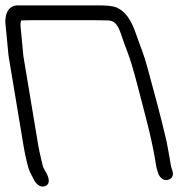

<svg xmlns="http://www.w3.org/2000/svg" viewBox="-44 -641 712 714"><path d="M43 -432.1 32.1 -546 32 -546.3C31.9 -547.8 32.8 -558.1 34.3 -564.9C41.4 -565.5 61.1 -566 89.7 -566H253.8C309.2 -566 344.9 -565.6 359.3 -565C383.9 -563.9 395.7 -545.2 406.4 -513C413.3 -492.2 421.6 -469.3 431.3 -444C440.7 -420 452.7 -379.6 467.2 -323.8C491.6 -229.1 518 -136.5 533.1 -46.2L537 -22.3C538 -16.8 540.4 -8.4 544.8 5.3L545.1 6.4L545.6 7.5C551.3 18.8 562.7 31 577.4 28.4C585.3 27.1 592.4 23.9 596.1 17.1C604 3 593.6 -12.8 592.1 -22L588.1 -46.1L575.8 -113.8L575.7 -114.1C554.9 -204 528.3 -302.3 504.3 -389.7C489.2 -444.5 483.8 -451.9 459 -522.5C443.2 -567.3 421.4 -599.3 390.1 -612.8C376.1 -619 352.2 -621 320 -621H19.7L19.3 -621C-5 -619.5 -18.8 -602.6 -22.7 -577.9C-24.4 -566.9 -24.8 -558.2 -23.2 -547.7L-12.3 -434.1L43.9 -96.7C47.2 -77.1 50.8 -59 55.1 -41.8L60.8 -19.5C63.6 -8.6 70.8 6.5 82.6 28.3C90.7 43.7 106 57.4 123 51.4C146.8 43 135.2 15.6 129.7 4.7C125.9 -2.8 121.7 -9.6 120.1 -12.4C116.8 -18.3 115.2 -22.7 114.8 -24.9L114.8 -25.3L107.8 -54.9C103.3 -74.2 100.2 -88.6 98.7 -97.7Z"/></svg>

Font: MewTooHand
Style: BdWideLta
Weight: 400
Designer: Mew Too, Robert Jablonski
Version: Version 0.77